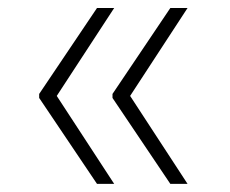

<svg xmlns="http://www.w3.org/2000/svg" viewBox="-20 -534 570 476"><path d="M445 -78.1 302.6 -296.2 445 -514.2H402.3L258.9 -301.1V-291.2L402.3 -78.1ZM263.1 -78.1 120.7 -296.2 263.1 -514.2H220.5L77.1 -301.1V-291.2L220.5 -78.1Z"/></svg>

Font: Karasuma Gothic
Style: Thin
Weight: 200
Designer: Rasmus Andersson / Ryoko Ishizuka
Foundry: rsms
Version: Version 1.00